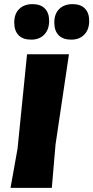

<svg xmlns="http://www.w3.org/2000/svg" viewBox="-20 -910 452 930"><path d="M138 -890Q176 -890 197 -869Q218 -848 218 -809Q218 -767 194.5 -742.5Q171 -718 131 -718Q91 -718 70 -739.5Q49 -761 49 -801Q49 -843 73 -866.5Q97 -890 138 -890ZM332 -890Q370 -890 391 -869Q412 -848 412 -809Q412 -767 388.5 -742.5Q365 -718 325 -718Q285 -718 264 -739.5Q243 -761 243 -801Q243 -843 267 -866.5Q291 -890 332 -890ZM314 -647 249 -210 231 0H31L65 -190L111 -647Z"/></svg>

Font: Alegreya Sans Black
Style: Italic
Weight: 900
Italic angle: -7°
Designer: Juan Pablo del Peral
Foundry: Huerta Tipografica
Version: Version 2.007